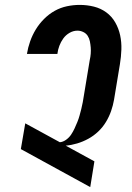

<svg xmlns="http://www.w3.org/2000/svg" viewBox="-20 -763 540 783"><path d="M348 0 65 -155 83 -260 224 -183Q237 -184 249.5 -193Q262 -202 270 -214Q278 -226 284 -239Q290 -252 295.5 -265.5Q301 -279 304.5 -292Q308 -305 311.5 -318.5Q315 -332 317.5 -346Q320 -360 322 -373L346 -518Q349 -531 350 -544Q351 -557 350 -569.5Q349 -582 346.5 -594.5Q344 -607 337.5 -617Q331 -627 319.5 -632.5Q308 -638 296 -638Q279 -638 263.5 -629Q248 -620 238 -606Q228 -592 222 -576Q216 -560 214 -543H90V-544Q94 -569 103 -594.5Q112 -620 126 -643Q140 -666 160 -686Q180 -706 203.5 -719Q227 -732 253 -737.5Q279 -743 305 -743Q335 -743 363 -736Q391 -729 413.5 -712.5Q436 -696 450 -671.5Q464 -647 470 -619Q476 -591 475 -561Q474 -531 469 -501L445 -356Q441 -333 433 -310Q425 -287 412 -265.5Q399 -244 380.5 -226.5Q362 -209 340 -197Q318 -185 294.5 -178Q271 -171 248 -169L365 -105Z"/></svg>

Font: Iosevka Term Curly XBd Obl
Style: Regular
Weight: 800
Italic angle: -9°
Designer: Belleve Invis
Foundry: Belleve Invis
Version: Version 32.3.0